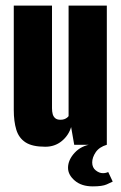

<svg xmlns="http://www.w3.org/2000/svg" viewBox="-20 -515 431 683"><path d="M141 7Q95 7 71 -8.5Q47 -24 38 -53.5Q29 -83 29 -124V-495H165V-130Q165 -118 167.5 -109Q170 -100 176.5 -94.5Q183 -89 195 -89Q203 -89 208.5 -91Q214 -93 218 -96Q222 -99 224 -102V-495H360V0H244L233 -63Q224 -33 199.5 -13Q175 7 141 7ZM310 148Q270 148 246 127.5Q222 107 222 82Q222 54 245.5 28.5Q269 3 307 -2L360 0Q333 8 320.5 26.5Q308 45 308 63Q308 81 320.5 91Q333 101 346 101Q353 101 358 99.5Q363 98 365 97L381 131Q375 134 359.5 141Q344 148 310 148Z"/></svg>

Font: Alumni Sans ExtraBold
Style: Regular
Weight: 800
Designer: Robert E. Leuschke
Foundry: Robert E. Leuschke
Version: Version 1.018